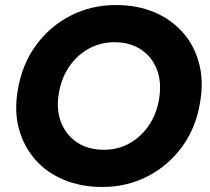

<svg xmlns="http://www.w3.org/2000/svg" viewBox="-20 -732 834 764"><path d="M387 12Q304 12 235.5 -16Q167 -44 121 -96Q75 -148 55.5 -218.5Q36 -289 51 -375Q68 -476 123 -551.5Q178 -627 260.5 -669.5Q343 -712 442 -712Q525 -712 592.5 -684Q660 -656 706.5 -604Q753 -552 772 -480.5Q791 -409 776 -324Q760 -224 705 -148.5Q650 -73 567.5 -30.5Q485 12 387 12ZM393 -136Q449 -136 495 -161.5Q541 -187 572 -232.5Q603 -278 613 -338Q624 -404 604.5 -455Q585 -506 541 -535Q497 -564 436 -564Q380 -564 333.5 -538.5Q287 -513 255.5 -467Q224 -421 214 -360Q203 -295 223.5 -244Q244 -193 288 -164.5Q332 -136 393 -136Z"/></svg>

Font: Figtree ExtraBold
Style: Italic
Weight: 800
Italic angle: -9.5°
Foundry: Erik Kennedy
Version: Version 2.001;gftools[0.9.30]